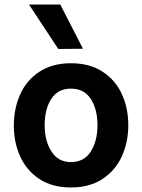

<svg xmlns="http://www.w3.org/2000/svg" viewBox="-20 -819 627 847"><path d="M41 -265Q41 -339 68.5 -401.5Q96 -464 153 -502Q210 -540 293 -540Q376 -540 433 -502.5Q490 -465 518 -403Q546 -341 546 -267Q546 -193 518 -130.5Q490 -68 433 -30Q376 8 293 8Q210 8 153.5 -29.5Q97 -67 69 -129Q41 -191 41 -265ZM207 -151Q236 -104 293 -104Q351 -104 380.5 -150.5Q410 -197 410 -267Q410 -337 380.5 -382.5Q351 -428 293 -428Q235 -428 206 -382.5Q177 -337 177 -267Q177 -197 207 -151ZM108 -799H246L346 -604L237 -603Z"/></svg>

Font: Lopes Sans
Style: Bold
Weight: 700
Designer: Gabriel Lam, Diego Maldonado
Foundry: TypeRant, Foresti Design
Version: Version 4.000